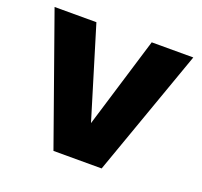

<svg xmlns="http://www.w3.org/2000/svg" viewBox="-102 -674 830 790"><g transform="rotate(20 313.0 -279.0)"><path d="M8.8 -558.1H191.9L313 -160.2L434.1 -558.1H616.2L418 0H207Z"/></g></svg>

Font: SVN-Poppins
Style: Bold
Weight: 700
Designer: Ninad Kale (Devanagari), Jonny Pinhorn (Latin)
Foundry: Indian Type Foundry
Version: Version 3.200;PS 1.000;hotconv 16.6.54;makeotf.lib2.5.65590